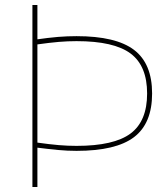

<svg xmlns="http://www.w3.org/2000/svg" viewBox="-20 -750 663 770"><path d="M287 -145Q250 -145 213 -148.5Q176 -152 120 -159L123 -179Q180 -171 216 -168Q252 -165 287 -165Q437 -165 503.5 -214.5Q570 -264 570 -375Q570 -486 503.5 -535.5Q437 -585 287 -585Q252 -585 216 -582Q180 -579 123 -571L120 -591Q176 -599 213 -602Q250 -605 287 -605Q445 -605 517.5 -550Q590 -495 590 -375Q590 -255 517.5 -200Q445 -145 287 -145ZM110 0V-730H130V0Z"/></svg>

Font: M PLUS 2 Thin Thin
Style: Regular
Weight: 250
Version: Version 1.001